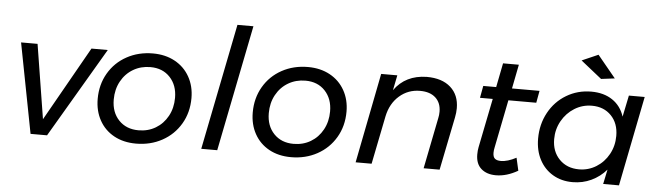

<svg xmlns="http://www.w3.org/2000/svg" viewBox="-47 -936 3857 1125"><g transform="rotate(5 1881.0 -373.5)"><path d="M566 -529 255 0H158L56 -529H153L223 -92L470 -529Z M1079 -291Q1079 -206 1039.5 -139Q1000 -72 931.5 -34.5Q863 3 778 3Q704 3 648.5 -27.5Q593 -58 562.5 -113Q532 -168 532 -239Q532 -323 571 -390Q610 -457 678.5 -494.5Q747 -532 832 -532Q905 -532 961 -501.5Q1017 -471 1048 -416Q1079 -361 1079 -291ZM626 -243Q626 -168 670 -122Q714 -76 786 -76Q842 -76 886.5 -102.5Q931 -129 957 -176.5Q983 -224 983 -284Q983 -358 939.5 -404.5Q896 -451 824 -451Q768 -451 723 -424.5Q678 -398 652 -350.5Q626 -303 626 -243Z M1404 -742 1256 0H1162L1310 -742Z M1991 -291Q1991 -206 1951.5 -139Q1912 -72 1843.5 -34.5Q1775 3 1690 3Q1616 3 1560.5 -27.5Q1505 -58 1474.5 -113Q1444 -168 1444 -239Q1444 -323 1483 -390Q1522 -457 1590.5 -494.5Q1659 -532 1744 -532Q1817 -532 1873 -501.5Q1929 -471 1960 -416Q1991 -361 1991 -291ZM1538 -243Q1538 -168 1582 -122Q1626 -76 1698 -76Q1754 -76 1798.5 -102.5Q1843 -129 1869 -176.5Q1895 -224 1895 -284Q1895 -358 1851.5 -404.5Q1808 -451 1736 -451Q1680 -451 1635 -424.5Q1590 -398 1564 -350.5Q1538 -303 1538 -243Z M2633 -367Q2633 -341 2627 -312L2564 0H2470L2530 -301Q2534 -318 2534 -338Q2534 -390 2501.5 -420Q2469 -450 2410 -450Q2340 -450 2288.5 -405Q2237 -360 2221 -284L2164 0H2070L2174 -529H2269L2251 -440Q2317 -533 2442 -535Q2532 -535 2582.5 -490Q2633 -445 2633 -367Z M2874 -159Q2870 -142 2870 -126Q2870 -102 2881.5 -92Q2893 -82 2917 -82Q2956 -82 3007 -109L3024 -34Q2958 4 2895 4Q2841 4 2808.5 -24.5Q2776 -53 2776 -108Q2776 -131 2780 -151L2838 -440H2763L2776 -511H2852L2880 -653H2973L2945 -511H3107L3094 -440H2930Z M3123 -232Q3123 -316 3160.5 -385Q3198 -454 3264 -493.5Q3330 -533 3410 -533Q3484 -533 3534.5 -499Q3585 -465 3605 -403L3631 -529H3724L3619 0H3526L3544 -86Q3507 -43 3456 -19Q3405 5 3346 5Q3280 5 3229.5 -25Q3179 -55 3151 -108.5Q3123 -162 3123 -232ZM3578 -287Q3578 -361 3534.5 -406Q3491 -451 3421 -451Q3365 -451 3318.5 -422Q3272 -393 3244.5 -344Q3217 -295 3217 -237Q3217 -164 3261.5 -118.5Q3306 -73 3377 -73Q3432 -73 3478 -101.5Q3524 -130 3551 -179Q3578 -228 3578 -287ZM3433 -752 3540 -622 3460 -612 3337 -710Z"/></g></svg>

Font: Gontserrat
Style: Italic
Weight: 400
Italic angle: -11.3°
Designer: Julieta Ulanovsky
Foundry: Julieta Ulanovsky
Version: Version 6.001